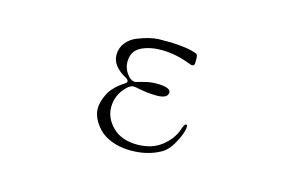

<svg xmlns="http://www.w3.org/2000/svg" viewBox="-64 -570 1128 729"><g transform="rotate(15 500.0 -206.0)"><path d="M488 12Q446 12 413.5 -0.5Q381 -13 362.5 -32.5Q344 -52 335 -72Q326 -92 326 -111Q326 -136 342 -168.5Q358 -201 402 -229Q417 -239 399 -250Q342 -281 342 -325Q342 -353 358.5 -373.5Q375 -394 400.5 -404Q426 -414 445 -418.5Q464 -423 481 -424H535Q584 -421 608 -415.5Q632 -410 635.5 -405.5Q639 -401 639 -392V-374Q639 -356 621 -363Q560 -387 504 -387Q455 -387 422 -369.5Q389 -352 389 -310Q389 -286 404 -265Q419 -244 437 -244Q439 -244 465.5 -251.5Q492 -259 516 -259Q573 -259 573 -239Q573 -215 529 -215Q490 -215 450 -224L437 -226Q419 -226 396.5 -196.5Q374 -167 374 -128Q374 -85 409 -50.5Q444 -16 506 -16Q564 -16 602.5 -47Q641 -78 653 -118Q660 -138 666 -138Q671 -138 671 -130Q671 -108 649 -67Q627 -26 598 -13Q551 12 488 12Z"/></g></svg>

Font: cwTeXMing
Style: Medium
Weight: 500
Version: Version 1.17